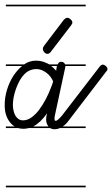

<svg xmlns="http://www.w3.org/2000/svg" viewBox="-25 -561 479 820"><path d="M341 -14H231Q220 -9 209 -9Q198 -9 189 -14H98Q87 -11 75 -11Q63 -11 52 -14H0V-21H37Q27 -27 19 -37Q8 -50 1.5 -68.5Q-5 -87 -5 -112Q-5 -146 5.5 -179.5Q16 -213 34 -240Q50 -263 69 -279H0V-286H78Q101 -302 129 -302Q152 -302 173 -292Q179 -290 185 -286H221Q223 -289 225 -292Q229 -297 235 -297Q245 -297 249 -292Q252 -289 253 -286H341V-279H254V-275L209 -66Q207 -58 208 -51Q208 -46 212 -45Q216 -44 224 -51Q232 -58 241 -69L401 -277Q408 -285 414 -285Q420 -285 427 -279Q434 -273 434 -266Q434 -260 429 -256L269 -47Q257 -30 243 -21H341ZM192 -185Q196 -195 198 -200.5Q200 -206 202 -213Q192 -237 171.5 -251.5Q151 -266 131 -266Q101 -266 79.5 -244.5Q58 -223 43 -181Q30 -144 30 -112Q30 -100 33 -87.5Q36 -75 41.5 -66Q47 -57 55 -52Q63 -47 73 -47Q92 -47 109.5 -59.5Q127 -72 142 -92Q157 -112 170 -136.5Q183 -161 192 -185ZM193 -341Q186 -331 178 -331Q170 -331 164 -338Q158 -345 158 -352Q158 -358 162 -364L248 -477Q251 -480 255 -482.5Q259 -485 262 -485Q269 -485 276.5 -478.5Q284 -472 284 -465Q284 -459 278 -452ZM341 -534H0V-541H341ZM341 239H0V232H341ZM172 -51Q172 -64 176 -77Q148 -37 117 -21H182Q172 -33 172 -51ZM215 -259Q215 -262 216 -268Q217 -273 218 -279H194Q205 -270 215 -259Z"/></svg>

Font: Gruenewald VA 1. Klasse
Style: Regular
Weight: 400
Designer: Peter Wiegel
Foundry: Peter Wiegel, nach dem Schriftentwurf von Dr. H. Gr¸newald
Version: Version 0.007